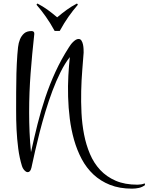

<svg xmlns="http://www.w3.org/2000/svg" viewBox="-20 -846 861 1113"><path d="M820.8 226.6Q805.2 238.8 785.6 243.2Q766.1 247.6 745.6 247.6Q672.9 247.6 617.7 225.6Q562.5 203.6 521.7 165.5Q481 127.4 453.6 75.9Q426.3 24.4 409.4 -34.9Q392.6 -94.2 384.5 -158Q376.5 -221.7 374.8 -284.7Q373 -347.7 376.2 -406.7Q379.4 -465.8 384.8 -515.1Q356.4 -479 331.1 -428.2Q305.7 -377.4 283.9 -319.3Q262.2 -261.2 243.7 -200Q225.1 -138.7 210.2 -80.6Q195.3 -22.5 183.8 28.3Q172.4 79.1 164.6 115.2Q163.6 119.1 162.4 125.5Q161.1 131.8 158.4 137.7Q155.8 143.6 151.4 147.7Q147 151.9 140.6 151.9Q134.8 151.9 129.4 148.2Q124 144.5 119.6 139.4Q115.2 134.3 112.1 128.2Q108.9 122.1 107.4 116.7Q92.8 69.3 85.7 14.9Q78.6 -39.6 75.9 -95.5Q73.2 -151.4 73.5 -206.5Q73.7 -261.7 73.7 -311Q73.7 -365.7 75.2 -420.4Q76.7 -475.1 80.6 -529.8Q82 -549.3 84.7 -573.2Q87.4 -597.2 95.7 -617.7Q104 -638.2 119.6 -652.1Q135.3 -666 162.6 -666Q169.4 -666 174.1 -662.8Q178.7 -659.7 178.7 -651.9V-647.9Q172.4 -589.8 167 -533.9Q161.6 -478 157.5 -422.4Q153.3 -366.7 151.1 -310.3Q148.9 -253.9 148.9 -194.8Q148.9 -137.2 151.4 -79.3Q153.8 -21.5 159.7 36.1Q177.7 -46.9 197.5 -126Q217.3 -205.1 242.7 -281Q268.1 -356.9 301.3 -429.2Q334.5 -501.5 378.9 -570.8Q382.8 -577.1 388.9 -585.7Q395 -594.2 402.6 -601.8Q410.2 -609.4 418.5 -614.7Q426.8 -620.1 435.5 -620.1Q446.3 -620.1 452.4 -610.4Q458.5 -600.6 461.2 -587.6Q463.9 -574.7 464.4 -561.5Q464.8 -548.3 464.8 -541Q461.4 -495.1 456.8 -438Q452.1 -380.9 450.7 -318.4Q449.2 -255.9 452.4 -191.4Q455.6 -127 467.3 -66.7Q479 -6.3 501.5 46.6Q523.9 99.6 560.8 139.2Q597.7 178.7 650.6 201.7Q703.6 224.6 776.9 224.6Q787.1 224.6 798.1 222.9Q809.1 221.2 818.8 216.8ZM196.8 -825.7Q213.4 -816.9 227.5 -808.3Q241.7 -799.8 255.1 -790Q268.6 -780.3 282.2 -769.5Q295.9 -758.8 311.5 -745.6Q327.1 -758.8 340.8 -769.5Q354.5 -780.3 367.9 -789.8Q381.3 -799.3 395.3 -808.1Q409.2 -816.9 426.3 -825.7L431.6 -818.8Q416.5 -801.3 403.3 -784.4Q390.1 -767.6 377.4 -749.5Q364.7 -731.4 352.3 -711.4Q339.8 -691.4 326.2 -666.5H296.9Q283.2 -691.4 270.8 -711.4Q258.3 -731.4 245.6 -749.5Q232.9 -767.6 219.7 -784.4Q206.5 -801.3 191.4 -818.8Z"/></svg>

Font: Montez
Style: Regular
Weight: 400
Designer: Astigmatic (AOETI)
Foundry: Astigmatic (AOETI)
Version: Version 1.000